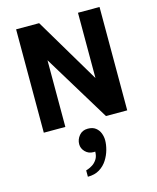

<svg xmlns="http://www.w3.org/2000/svg" viewBox="-148 -801 1029 1256"><g transform="rotate(-15 366.0 -173.5)"><path d="M84 0V-700H240L535 -204H503V-700H649V0H505L198 -504H230V0ZM288 353Q288 353 288 342Q288 331 288 320.5Q288 310 288 310Q288 310 301.5 305.5Q315 301 332.5 290Q350 279 363.5 258.5Q377 238 377 206Q375 207 371.5 207Q368 207 365 207Q332 207 310 184.5Q288 162 288 133Q288 101 309.5 75Q331 49 368 49Q401 49 421 64.5Q441 80 450 103.5Q459 127 459 151Q459 181 449.5 215.5Q440 250 420 281.5Q400 313 367.5 333Q335 353 288 353Z"/></g></svg>

Font: Inclusive Sans
Style: Bold
Weight: 700
Designer: Olivia King
Foundry: Olivia King
Version: Version 2.004